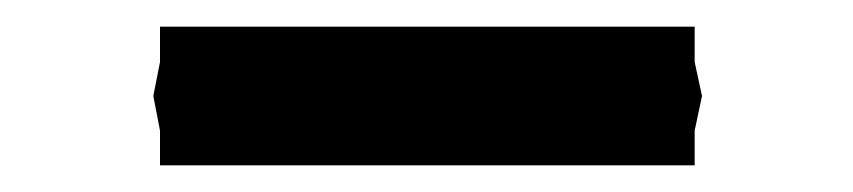

<svg xmlns="http://www.w3.org/2000/svg" viewBox="-20 -347 640 144"><path d="M100 -249 95 -275 100 -300.5V-327H501V-300.5L506.5 -275L501 -249V-223H100Z"/></svg>

Font: JuliaMono Medium
Style: Regular
Weight: 500
Monospace: yes
Designer: cormullion
Foundry: corm
Version: Version 0.054; ttfautohint (v1.8.4)